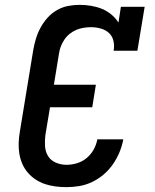

<svg xmlns="http://www.w3.org/2000/svg" viewBox="-20 -763 640 791"><path d="M254 8Q231 8 208 5Q185 2 164.5 -5Q144 -12 126 -24Q108 -36 94 -52.5Q80 -69 71.5 -89Q63 -109 59.5 -131Q56 -153 57 -176Q58 -199 62 -222L117 -557Q121 -580 128 -603.5Q135 -627 147 -649Q159 -671 176 -690Q193 -709 215 -721.5Q237 -734 261 -738.5Q285 -743 308 -743Q332 -743 355.5 -739Q379 -735 400 -726.5Q421 -718 438.5 -703.5Q456 -689 468 -670L478 -735H576L546 -554H448Q452 -574 447.5 -594Q443 -614 429 -627Q415 -640 395 -645.5Q375 -651 355 -651Q340 -651 324.5 -648.5Q309 -646 294.5 -640Q280 -634 267 -623.5Q254 -613 245 -599.5Q236 -586 230.5 -571.5Q225 -557 223 -542L202 -414H375L360 -321H186L167 -207Q164 -184 165.5 -161Q167 -138 178 -120Q189 -102 210 -93Q231 -84 254 -84Q275 -84 297 -90.5Q319 -97 337 -112Q355 -127 366 -147Q377 -167 381 -189H488Q483 -162 472.5 -136.5Q462 -111 446 -87.5Q430 -64 408 -45Q386 -26 360 -13.5Q334 -1 307 3.5Q280 8 254 8Z"/></svg>

Font: Iosevka Curly Slab SmBdExObl
Style: Regular
Weight: 600
Width: 7
Italic angle: -9°
Monospace: yes
Designer: Belleve Invis
Foundry: Belleve Invis
Version: Version 11.1.0; ttfautohint (v1.8.3)